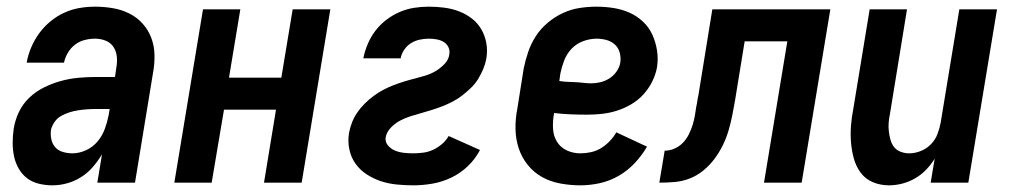

<svg xmlns="http://www.w3.org/2000/svg" viewBox="-20 -548 3040 576"><path d="M137 8Q116 8 96 3Q76 -2 61 -13.5Q46 -25 36 -42.5Q26 -60 22 -79.5Q18 -99 18 -119.5Q18 -140 21 -161Q25 -187 36.5 -211.5Q48 -236 68 -255Q88 -274 112.5 -286Q137 -298 162.5 -305Q188 -312 214 -314.5Q240 -317 265 -317H325L329 -345Q332 -361 330.5 -377.5Q329 -394 320.5 -407Q312 -420 297 -426Q282 -432 265 -432Q250 -432 234 -428Q218 -424 205 -414Q192 -404 183.5 -389.5Q175 -375 172 -360H60Q64 -383 73.5 -405.5Q83 -428 97.5 -448Q112 -468 131.5 -484Q151 -500 173 -510Q195 -520 218.5 -524Q242 -528 265 -528Q292 -528 318.5 -523.5Q345 -519 368 -507.5Q391 -496 408 -477Q425 -458 434 -434Q443 -410 443.5 -383Q444 -356 439 -329L385 0H272L286 -85Q274 -65 258.5 -47Q243 -29 223 -16.5Q203 -4 181 2Q159 8 137 8ZM197 -88Q218 -88 238.5 -97.5Q259 -107 273 -124Q287 -141 294.5 -161.5Q302 -182 306 -203L309 -221H265Q253 -221 240 -220Q227 -219 214 -217Q201 -215 188.5 -211Q176 -207 164 -200.5Q152 -194 144 -182.5Q136 -171 133 -159Q131 -144 134 -130Q137 -116 146 -106Q155 -96 169 -92Q183 -88 197 -88Z M503 0 589 -520H701L667 -315H824L858 -520H971L885 0H772L808 -219H652L615 0Z M1220 8Q1195 8 1170 5.5Q1145 3 1122.5 -4.5Q1100 -12 1080 -25Q1060 -38 1046.5 -57Q1033 -76 1028 -100Q1023 -124 1027 -149Q1030 -165 1036 -180.5Q1042 -196 1051.5 -210Q1061 -224 1073.5 -236.5Q1086 -249 1100 -259.5Q1114 -270 1129 -278Q1144 -286 1159.5 -292Q1175 -298 1191 -303Q1207 -308 1223 -312Q1239 -316 1255.5 -321Q1272 -326 1286.5 -334.5Q1301 -343 1313.5 -356Q1326 -369 1328 -385Q1330 -397 1325 -407Q1320 -417 1310.5 -422.5Q1301 -428 1289.5 -430Q1278 -432 1266 -432Q1253 -432 1239 -429Q1225 -426 1213 -418.5Q1201 -411 1192.5 -398.5Q1184 -386 1182 -373H1070Q1074 -394 1083 -415.5Q1092 -437 1106 -455.5Q1120 -474 1139 -488.5Q1158 -503 1179 -512Q1200 -521 1222 -524.5Q1244 -528 1266 -528Q1290 -528 1313 -525Q1336 -522 1357 -514Q1378 -506 1395.5 -492.5Q1413 -479 1424 -460Q1435 -441 1439 -418.5Q1443 -396 1439 -372Q1436 -356 1429.5 -340.5Q1423 -325 1414 -310.5Q1405 -296 1392.5 -284Q1380 -272 1366.5 -261.5Q1353 -251 1337.5 -243Q1322 -235 1306.5 -229Q1291 -223 1275 -218Q1259 -213 1243 -208.5Q1227 -204 1211 -199Q1195 -194 1180 -186Q1165 -178 1152.5 -165Q1140 -152 1137 -136Q1135 -122 1144 -111.5Q1153 -101 1165.5 -96Q1178 -91 1192 -89.5Q1206 -88 1220 -88Q1234 -88 1249.5 -90Q1265 -92 1279 -98.5Q1293 -105 1305.5 -115.5Q1318 -126 1326 -140L1420 -98Q1406 -71 1383.5 -49.5Q1361 -28 1333.5 -15Q1306 -2 1277 3Q1248 8 1220 8Z M1721 8Q1691 8 1661 2.5Q1631 -3 1606 -17Q1581 -31 1563 -53.5Q1545 -76 1536 -103.5Q1527 -131 1526.5 -161.5Q1526 -192 1532 -222L1551 -342Q1556 -367 1564.5 -392Q1573 -417 1587.5 -439.5Q1602 -462 1623.5 -480Q1645 -498 1669 -509Q1693 -520 1718.5 -524Q1744 -528 1769 -528Q1795 -528 1820.5 -524Q1846 -520 1868.5 -510Q1891 -500 1909 -483Q1927 -466 1937 -444Q1947 -422 1951 -397Q1955 -372 1951 -346Q1947 -324 1936.5 -303Q1926 -282 1910 -264.5Q1894 -247 1873.5 -235Q1853 -223 1831 -216Q1809 -209 1786.5 -206.5Q1764 -204 1742 -204Q1717 -204 1692 -205Q1667 -206 1642 -209V-207Q1638 -185 1639 -163Q1640 -141 1650.5 -123.5Q1661 -106 1680 -97Q1699 -88 1721 -88Q1737 -88 1753 -91.5Q1769 -95 1783 -103.5Q1797 -112 1809 -124.5Q1821 -137 1829 -151L1921 -108Q1906 -82 1884.5 -59Q1863 -36 1836 -20.5Q1809 -5 1779.5 1.5Q1750 8 1721 8ZM1754 -298Q1768 -298 1782 -301.5Q1796 -305 1808.5 -313Q1821 -321 1830 -334Q1839 -347 1841 -361Q1843 -376 1839 -390.5Q1835 -405 1824.5 -414.5Q1814 -424 1799.5 -428Q1785 -432 1770 -432Q1750 -432 1729.5 -424.5Q1709 -417 1694.5 -401.5Q1680 -386 1672.5 -366.5Q1665 -347 1661 -327L1658 -305Q1670 -303 1682 -302.5Q1694 -302 1706 -301.5Q1718 -301 1730 -299.5Q1742 -298 1754 -298Z M1958 0 1974 -96Q1989 -96 2003 -102Q2017 -108 2028 -119Q2039 -130 2046 -144Q2053 -158 2057.5 -172Q2062 -186 2064.5 -200.5Q2067 -215 2069 -229Q2071 -237 2072 -245Q2073 -253 2075 -261L2117 -520H2471L2385 0H2272L2342 -424H2214L2185 -246Q2181 -223 2176.5 -200.5Q2172 -178 2165.5 -156Q2159 -134 2148.5 -112.5Q2138 -91 2123.5 -71.5Q2109 -52 2090 -36.5Q2071 -21 2049 -12.5Q2027 -4 2004 -2Q1981 0 1958 0Z M2647 8Q2621 8 2598.5 -1.5Q2576 -11 2562 -30Q2548 -49 2541.5 -72.5Q2535 -96 2533 -121Q2531 -146 2533 -171.5Q2535 -197 2540 -222L2589 -520H2701L2650 -207Q2647 -193 2646 -180Q2645 -167 2646.5 -154Q2648 -141 2651.5 -128.5Q2655 -116 2662.5 -106.5Q2670 -97 2682.5 -92.5Q2695 -88 2708 -88Q2725 -88 2742.5 -95Q2760 -102 2773 -115.5Q2786 -129 2792.5 -146Q2799 -163 2802 -180L2858 -520H2971L2885 0H2772L2784 -72Q2773 -54 2758 -38.5Q2743 -23 2724.5 -12.5Q2706 -2 2686 3Q2666 8 2647 8Z"/></svg>

Font: Iosevka SS04
Style: Bold Italic
Weight: 700
Italic angle: -9°
Monospace: yes
Designer: Belleve Invis
Foundry: Belleve Invis
Version: Version 19.0.0; ttfautohint (v1.8.4)